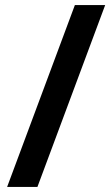

<svg xmlns="http://www.w3.org/2000/svg" viewBox="-20 -734 439 754"><path d="M393 -714 127 0H8L274 -714Z"/></svg>

Font: Noto Sans Javanese SemiBold
Style: Regular
Weight: 600
Version: Version 2.004